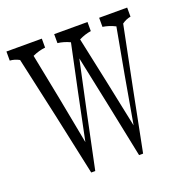

<svg xmlns="http://www.w3.org/2000/svg" viewBox="-121 -676 737 764"><g transform="rotate(-20 247.5 -294.0)"><path d="M497.1 -577.6Q497.1 -563 497.1 -539.1Q478.5 -536.1 460.4 -523.4Q409.2 -271.5 357.9 -9.8H340.8Q294.9 -235.8 249 -452.6Q202.1 -236.3 155.3 -9.8H138.2Q82.5 -273.4 25.4 -527.3Q5.4 -538.1 -14.2 -539.1Q-14.2 -563 -14.2 -577.6H135.7Q135.7 -563.5 135.7 -539.6Q109.4 -537.1 81.5 -524.4Q120.1 -333 157.7 -131.3Q198.7 -332.5 239.7 -524.4Q213.9 -536.6 188 -539.6Q188 -563.5 188 -577.6H329.1Q329.1 -563.5 329.1 -539.1Q303.7 -535.6 277.8 -522.5Q319.3 -330.1 360.8 -128.4Q395.5 -330.1 431.2 -522Q404.8 -535.2 378.4 -539.1Q378.4 -563 378.4 -577.6Z"/></g></svg>

Font: Scarab Serif
Style: Condensed-Light
Weight: 300
Designer: John Roberts
Foundry: Scarab
Version: 1.0